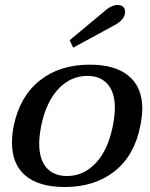

<svg xmlns="http://www.w3.org/2000/svg" viewBox="-20 -739 600 769"><path d="M259 -578 396 -692Q426 -719 450 -719Q466 -719 473.5 -711.5Q481 -704 481 -692Q481 -675 469 -661Q457 -647 433 -635L273 -548ZM28 -168Q28 -201 35 -235Q59 -352 138.5 -416Q218 -480 340 -480Q442 -480 496 -434.5Q550 -389 550 -304Q550 -275 542 -235Q519 -117 439.5 -53.5Q360 10 239 10Q136 10 82 -35.5Q28 -81 28 -168ZM432 -235Q440 -277 440 -307Q440 -369 411 -402Q382 -435 330 -435Q263 -435 214 -383Q165 -331 145 -235Q137 -193 137 -164Q137 -101 166 -67.5Q195 -34 249 -34Q315 -34 364 -86.5Q413 -139 432 -235Z"/></svg>

Font: Taviraj Medium
Style: Italic
Weight: 500
Italic angle: -12°
Designer: Katatrad Team
Foundry: CadsonDemak
Version: Version 1.001